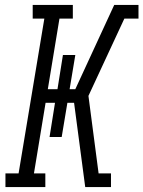

<svg xmlns="http://www.w3.org/2000/svg" viewBox="-20 -755 579 775"><path d="M2 0V-55H55L159 -680H112V-735H274V-680H220L173 -395H212L234 -533H284L261 -395H284L441 -735H494L487 -691L494 -735H539V-680H482L337 -368L378 -55H428V0H372L380 -44L372 0H324L279 -340H252L229 -202H180L202 -340H164L117 -55H163V0Z"/></svg>

Font: Iosevka Slab Light Oblique
Style: Regular
Weight: 300
Italic angle: -9°
Monospace: yes
Designer: Belleve Invis
Foundry: Belleve Invis
Version: Version 11.1.1; ttfautohint (v1.8.3)